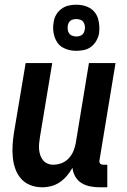

<svg xmlns="http://www.w3.org/2000/svg" viewBox="-20 -788 540 816"><path d="M160 8Q133 8 109.5 -1Q86 -10 70 -28Q54 -46 45.5 -69.5Q37 -93 34.5 -118.5Q32 -144 33.5 -170Q35 -196 39 -222L89 -520H202L150 -207Q148 -194 146.5 -180.5Q145 -167 146 -154Q147 -141 151 -129Q155 -117 162.5 -107.5Q170 -98 181.5 -93Q193 -88 206 -88Q224 -88 241.5 -94.5Q259 -101 272 -115Q285 -129 292 -146Q299 -163 302 -180L358 -520H471L403 -108Q402 -104 402.5 -100Q403 -96 405.5 -93Q408 -90 411.5 -89Q415 -88 419 -88H436V8H403Q382 8 362.5 4Q343 0 326.5 -10Q310 -20 300 -37.5Q290 -55 288 -75Q278 -57 264.5 -41Q251 -25 234 -13.5Q217 -2 198 3Q179 8 160 8ZM304 -572Q288 -572 273.5 -575.5Q259 -579 246 -586.5Q233 -594 224.5 -606Q216 -618 211.5 -632.5Q207 -647 206 -662.5Q205 -678 208 -694Q210 -710 218.5 -725Q227 -740 241.5 -750.5Q256 -761 272 -764.5Q288 -768 304 -768Q320 -768 335 -764.5Q350 -761 362.5 -753.5Q375 -746 384 -734Q393 -722 397 -707.5Q401 -693 402 -677.5Q403 -662 401 -646Q398 -630 389.5 -615Q381 -600 367.5 -589.5Q354 -579 337 -575.5Q320 -572 304 -572ZM305 -633Q311 -633 317 -634.5Q323 -636 328 -639.5Q333 -643 336 -649Q339 -655 340 -661Q342 -670 340.5 -678.5Q339 -687 334.5 -694Q330 -701 321.5 -704Q313 -707 305 -707Q298 -707 291.5 -705.5Q285 -704 280 -700.5Q275 -697 272 -691Q269 -685 268 -679Q267 -670 268 -661.5Q269 -653 274 -646Q279 -639 287.5 -636Q296 -633 305 -633Z"/></svg>

Font: Iosevka Custom
Style: Bold Italic
Weight: 700
Italic angle: -9°
Designer: Belleve Invis
Foundry: Belleve Invis
Version: Version 30.3.1; ttfautohint (v1.8.3)